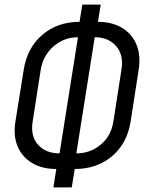

<svg xmlns="http://www.w3.org/2000/svg" viewBox="-20 -790 640 835"><path d="M212 25 225 -55Q164 -55 120.5 -80.5Q77 -106 57 -152.5Q37 -199 47 -261L83 -486Q98 -582 164 -638.5Q230 -695 326 -695L338 -770H418L406 -695Q467 -695 510.5 -669Q554 -643 573.5 -596Q593 -549 583 -486L548 -261Q533 -166 467 -110.5Q401 -55 305 -55L292 25ZM239 -123 319 -628Q259 -628 213.5 -589Q168 -550 157 -486L122 -261Q112 -198 145.5 -160.5Q179 -123 239 -123ZM312 -123Q372 -123 417.5 -160.5Q463 -198 473 -261L508 -486Q519 -550 485.5 -589Q452 -628 392 -628Z"/></svg>

Font: JetBrains Mono NL Light
Style: Italic
Weight: 300
Italic angle: -9°
Designer: Philipp Nurullin, Konstantin Bulenkov
Foundry: JetBrains
Version: Version 2.304; ttfautohint (v1.8.4.7-5d5b)